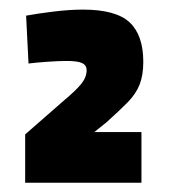

<svg xmlns="http://www.w3.org/2000/svg" viewBox="-20 -751 359 406"><path d="M33.2 -364.6V-466.8L114.5 -537.9Q140.5 -559.6 151.9 -573.7Q163.2 -587.8 163.2 -602.7Q163.2 -612.8 154 -617.4Q144.7 -622.1 121.3 -622.1Q104.3 -622.1 80.2 -620.4Q56.2 -618.7 40.3 -616.7L35.2 -717.9Q57.1 -722 92.1 -726.4Q127.1 -730.7 155.4 -730.7Q225.1 -730.7 254.1 -703.7Q283 -676.6 283 -620.2Q283 -592.2 275.3 -572.4Q267.6 -552.7 250.4 -535.1Q233.1 -517.5 205.4 -492.6L179.6 -471.8H279.1V-364.6Z"/></svg>

Font: Titillium Web SemiBold
Style: Regular
Weight: 600
Designer: Mohamed Gaber, Accademia di Belle Arti di Urbino
Foundry: Kief Type Foundry, Accademia di Belle Arti di Urbino
Version: Version 3.000; ttfautohint (v1.8.4)